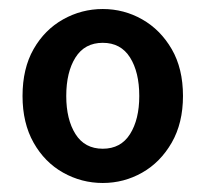

<svg xmlns="http://www.w3.org/2000/svg" viewBox="-20 -831 456 426"><path d="M208 -425Q161 -425 120 -448Q79 -471 54.5 -514.5Q30 -558 30 -618Q30 -679 54.5 -722Q79 -765 120 -788Q161 -811 208 -811Q255 -811 295.5 -788Q336 -765 361 -722Q386 -679 386 -618Q386 -558 361 -514.5Q336 -471 295.5 -448Q255 -425 208 -425ZM208 -501Q248 -501 268.5 -533.5Q289 -566 289 -618Q289 -671 268.5 -703.5Q248 -736 208 -736Q168 -736 147.5 -703.5Q127 -671 127 -618Q127 -566 147.5 -533.5Q168 -501 208 -501Z"/></svg>

Font: Noto Sans KR SemiBold
Style: Regular
Weight: 600
Designer: Ryoko NISHIZUKA  (kana, bopomofo & ideographs); Paul D. Hunt (Latin, Greek & Cyrillic); Sandoll Communications , Soo-you
Foundry: Adobe
Version: Version 2.004-H2;hotconv 1.0.118;makeotfexe 2.5.65603